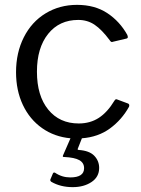

<svg xmlns="http://www.w3.org/2000/svg" viewBox="-20 -560 582 790"><path d="M511 -121Q481 -67 432.5 -31.5Q384 4 317 9L300 52Q299 54 300 55.5Q301 57 304 57Q348 60 368 81Q388 102 388 131Q388 168 356.5 189Q325 210 279 210Q229 210 191 188Q186 184 187 179L198 153Q201 148 207 151Q235 170 269 170Q326 170 326 132Q326 110 306.5 99Q287 88 245 86Q240 86 239 85Q238 84 239 80L270 9Q204 3 153 -33Q102 -69 74 -128.5Q46 -188 46 -263Q46 -343 78 -406.5Q110 -470 167.5 -505Q225 -540 297 -540Q370 -540 421.5 -506Q473 -472 504 -416L506 -408Q506 -402 499 -401L444 -388L441 -387Q436 -387 431 -395Q399 -438 369.5 -458Q340 -478 302 -478Q224 -478 178 -420.5Q132 -363 132 -265Q132 -166 178.5 -109Q225 -52 304 -52Q351 -52 386.5 -75Q422 -98 451 -146Q454 -151 457 -151.5Q460 -152 464 -150L507 -134Q514 -131 511 -121Z"/></svg>

Font: n
Style: Regular
Weight: 400
Designer: Pablo Impallari, Rodrigo Fuenzalida
Foundry: Impallari Type
Version: Version 1.002; ttfautohint (v1.5)